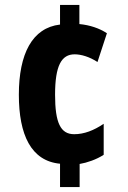

<svg xmlns="http://www.w3.org/2000/svg" viewBox="-20 -744 517 774"><path d="M300 -647V-724H222V-645C110 -632 56 -527 56 -362C56 -201 105 -95 222 -84V10H301V-83C331 -88 369 -101 398 -120V-245C358 -218 319 -203 279 -203C224 -203 202 -249 202 -362C202 -480 228 -525 281 -525C307 -525 341 -515 373 -494L411 -610C381 -630 342 -643 300 -647Z"/></svg>

Font: Noto Sans Gujarati UI ExtraCondensed ExtraBold
Style: Regular
Weight: 800
Width: 2
Designer: Jelle Bosma - Monotype Design Team, Universal Thirst
Foundry: Monotype Imaging Inc.
Version: Version 2.106